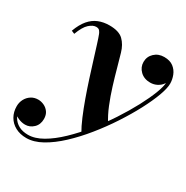

<svg xmlns="http://www.w3.org/2000/svg" viewBox="-201 -608 972 1006"><g transform="rotate(30 285.0 -105.0)"><path d="M93 260Q54.5 260 26 244.5Q-2.5 229 -18 202Q-33.5 175 -33.5 140Q-33.5 117 -23 97.2Q-12.5 77.5 5.8 65.8Q24 54 48 54Q65.5 54 83 62Q100.5 70 112.2 86.2Q124 102.5 124 127.5Q124 161.5 102.2 182Q80.5 202.5 52.5 202.5Q33 202.5 13.5 194.5Q-6 186.5 -19.2 172.5Q-32.5 158.5 -32.5 140H-13.5Q-13.5 170 -0.8 192.8Q12 215.5 35.5 228.2Q59 241 92 241Q133.5 241 179.8 214.2Q226 187.5 273.5 142Q321 96.5 366.2 40.5Q411.5 -15.5 450.8 -75.5Q490 -135.5 519.8 -191.5Q549.5 -247.5 566.5 -292Q583.5 -336.5 583.5 -362Q583.5 -383.5 575 -403.8Q566.5 -424 549.5 -436.8Q532.5 -449.5 508 -449.5V-468.5Q532.5 -468.5 552 -457.5Q571.5 -446.5 582.2 -429Q593 -411.5 593 -392Q593 -370.5 581.5 -353.2Q570 -336 551 -326Q532 -316 510 -316Q472.5 -316 449.2 -338.8Q426 -361.5 426 -393Q426 -425.5 449.5 -447.5Q473 -469.5 508 -469.5Q543 -469.5 564 -453.2Q585 -437 594.5 -412.5Q604 -388 604 -363.5Q604 -335.5 586.8 -288.5Q569.5 -241.5 539 -183.5Q508.5 -125.5 468.2 -64Q428 -2.5 381.2 55.2Q334.5 113 285 159.2Q235.5 205.5 186.5 232.8Q137.5 260 93 260ZM331.5 95Q313 63.5 294.5 19.8Q276 -24 258.2 -73.8Q240.5 -123.5 224.2 -174Q208 -224.5 194 -269.8Q180 -315 169 -350Q158 -385 151 -403Q148 -411 141.5 -419.5Q135 -428 120 -428Q100.5 -428 78.5 -408.2Q56.5 -388.5 38 -338.5L19 -346.5Q35.5 -391.5 58.5 -418.5Q81.5 -445.5 111.2 -457.5Q141 -469.5 177 -469.5Q234.5 -469.5 261 -443.5Q287.5 -417.5 299.5 -375.5Q309.5 -342 322 -296Q334.5 -250 350 -200Q365.5 -150 384.5 -103Q403.5 -56 427 -20Q417 -6 406 8Q395 22 382.8 36.5Q370.5 51 357.5 65.8Q344.5 80.5 331.5 95Z"/></g></svg>

Font: Bodoni Moda
Style: Bold Italic
Weight: 700
Italic angle: -13°
Version: Version 2.004